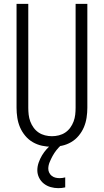

<svg xmlns="http://www.w3.org/2000/svg" viewBox="-20 -755 540 998"><path d="M250 8Q224 8 198.5 2.5Q173 -3 150.5 -16Q128 -29 111 -49.5Q94 -70 84 -93.5Q74 -117 70 -143Q66 -169 66 -195V-735H127V-195Q127 -177 129 -159Q131 -141 137.5 -123.5Q144 -106 155 -91Q166 -76 181 -66Q196 -56 214 -51.5Q232 -47 250 -47Q268 -47 286 -51.5Q304 -56 319 -66Q334 -76 345 -91Q356 -106 362.5 -123.5Q369 -141 371 -159Q373 -177 373 -195V-735H434V-195Q434 -169 430 -143Q426 -117 416 -93.5Q406 -70 389 -49.5Q372 -29 349.5 -16Q327 -3 301.5 2.5Q276 8 250 8ZM283 223Q263 223 243.5 217.5Q224 212 208 199.5Q192 187 183 168.5Q174 150 174 130Q174 110 181 90Q188 70 198.5 52.5Q209 35 222.5 20Q236 5 252 -8H297V0Q284 12 273 26Q262 40 253.5 55.5Q245 71 238 88Q231 105 231 122Q231 133 236 143Q241 153 249.5 159.5Q258 166 268.5 168.5Q279 171 290 171Q297 171 304.5 170Q312 169 319 167V219Q310 221 301 222Q292 223 283 223Z"/></svg>

Font: Iosevka Fixed Light
Style: Regular
Weight: 300
Monospace: yes
Designer: Belleve Invis
Foundry: Belleve Invis
Version: Version 32.3.0